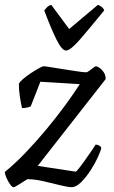

<svg xmlns="http://www.w3.org/2000/svg" viewBox="-33 -774 473 794"><path d="M23 0Q17 0 8.5 -12Q0 -24 -6.5 -39Q-13 -54 -13 -63Q29 -97 73 -143Q117 -189 159 -239.5Q201 -290 236.5 -338.5Q272 -387 297 -426L134 -436L94 -334Q90 -332 80.5 -329.5Q71 -327 58 -327Q54 -344 49.5 -372Q45 -400 45 -427Q48 -435 62 -447Q76 -459 94 -471Q112 -483 127.5 -491.5Q143 -500 148 -500Q154 -500 177.5 -496Q201 -492 231 -487.5Q261 -483 286.5 -479Q312 -475 323 -475Q328 -475 336.5 -481.5Q345 -488 353 -494Q361 -500 364 -500Q368 -500 377.5 -494Q387 -488 395.5 -476Q404 -464 404 -447L123 -88L281 -64Q284 -66 295.5 -80.5Q307 -95 320.5 -114.5Q334 -134 346 -151Q358 -168 362 -176Q371 -176 377.5 -172Q384 -168 386 -163Q384 -151 372 -124.5Q360 -98 341.5 -69.5Q323 -41 302.5 -20.5Q282 0 263 0Q248 0 216 -8Q184 -16 147 -24.5Q110 -33 80 -33Q64 -23 46 -11.5Q28 0 23 0ZM240 -565Q223 -565 200 -611.5Q177 -658 150 -731Q155 -737 161.5 -744Q168 -751 179 -754L253 -654L372 -754Q394 -745 398 -731Q337 -656 297.5 -610.5Q258 -565 240 -565Z"/></svg>

Font: Texturina 72pt 72pt Medium
Style: Italic
Weight: 500
Italic angle: -11°
Designer: Guillermo Torres Carreño
Foundry: Omnibus-Type
Version: Version 1.002; ttfautohint (v1.8.3)